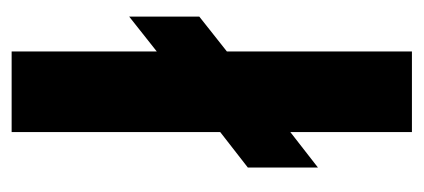

<svg xmlns="http://www.w3.org/2000/svg" viewBox="-219 -509 728 330"><g transform="rotate(90 145.0 -344.0)"><path d="M68.5 0V-249.5L8.5 -202V-322.5L68.5 -370V-688H207V-479L268 -526.5V-406L207 -358.5V0Z"/></g></svg>

Font: League Spartan
Style: Bold
Weight: 700
Foundry: The League of Moveable Type
Version: Version 2.002